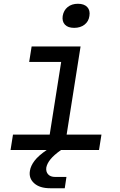

<svg xmlns="http://www.w3.org/2000/svg" viewBox="-20 -797 640 1020"><path d="M374 -649Q341 -649 325 -666Q309 -683 313 -712Q318 -742 339.5 -759.5Q361 -777 394 -777Q427 -777 443.5 -759.5Q460 -742 455 -712Q451 -683 429 -666Q407 -649 374 -649ZM36 0 49 -82H244L305 -468H135L148 -550H408L334 -82H519L506 0H304Q266 27 248 49.5Q230 72 226 93Q223 115 235.5 129Q248 143 273 143H333L324 203H246Q191 203 161.5 176.5Q132 150 139 110Q143 84 163.5 57Q184 30 228 0Z"/></svg>

Font: NKDuy Mono
Style: Italic
Weight: 400
Italic angle: -9°
Monospace: yes
Designer: NKDuy
Foundry: NKDuy
Version: Version 2.251; ttfautohint (v1.8.4.7-5d5b)